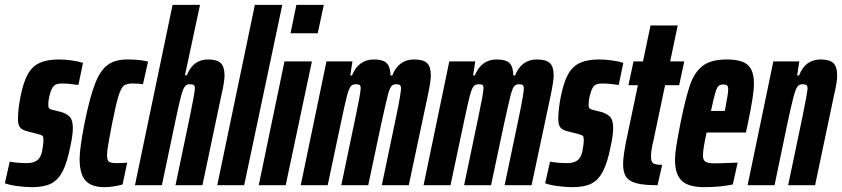

<svg xmlns="http://www.w3.org/2000/svg" viewBox="-42 -763 3469 791"><path d="M-22 -8 -2 -97Q13 -94 32.5 -92.5Q52 -91 70 -91Q93 -91 109 -101Q125 -111 131 -138Q137 -168 137 -187Q137 -200 133 -203.5Q129 -207 117 -210L71 -222Q50 -227 41 -237.5Q32 -248 32 -273Q32 -313 43 -368Q55 -426 73 -458Q91 -490 121.5 -504Q152 -518 201 -518Q226 -518 254 -514Q282 -510 300 -504L281 -413Q241 -419 212 -419Q190 -419 180 -409.5Q170 -400 163 -373Q157 -352 157 -330Q157 -320 161.5 -316Q166 -312 176 -310L212 -301Q234 -294 246 -281Q258 -268 258 -235Q258 -205 248 -161Q235 -94 216.5 -58Q198 -22 169 -7Q140 8 91 8Q61 8 28.5 3.5Q-4 -1 -22 -8Z M286 -108Q286 -152 306 -254Q328 -363 349.5 -418Q371 -473 401.5 -495.5Q432 -518 483 -518Q536 -518 568 -509L547 -416Q531 -419 505 -419Q480 -419 468.5 -410.5Q457 -402 446.5 -368.5Q436 -335 420 -255L411 -207Q410 -200 404.5 -170.5Q399 -141 399 -125Q399 -102 407.5 -96.5Q416 -91 438 -91Q467 -91 482 -93L463 -3Q423 8 389 8Q334 8 310 -19.5Q286 -47 286 -108Z M669 -743H782L720 -453H728Q753 -518 815 -518Q852 -518 867.5 -503Q883 -488 883 -452Q883 -425 869 -366L792 0H681L741 -287Q759 -374 761 -399Q761 -409 756 -412.5Q751 -416 739 -416Q727 -416 719.5 -406.5Q712 -397 703.5 -365.5Q695 -334 680 -262L625 0H514Z M853 0 1008 -743H1121L964 0Z M1155 -626 1179 -743H1292L1267 -626ZM1024 0 1130 -510H1243L1135 0Z M1303 -510H1410L1401 -452H1408Q1435 -518 1498 -518Q1536 -518 1551 -503Q1566 -488 1567 -452H1574Q1600 -518 1664 -518Q1702 -518 1717.5 -503Q1733 -488 1733 -452Q1733 -429 1720 -367L1642 0H1531L1591 -287Q1610 -378 1610 -399Q1610 -409 1605.5 -412.5Q1601 -416 1590 -416Q1576 -416 1569 -406Q1562 -396 1554.5 -366Q1547 -336 1528 -250L1475 0H1364L1424 -287Q1443 -376 1444 -399Q1444 -410 1439.5 -413Q1435 -416 1423 -416Q1409 -416 1401.5 -405Q1394 -394 1386 -362.5Q1378 -331 1361 -250L1308 0H1197Z M1809 -510H1916L1907 -452H1914Q1941 -518 2004 -518Q2042 -518 2057 -503Q2072 -488 2073 -452H2080Q2106 -518 2170 -518Q2208 -518 2223.5 -503Q2239 -488 2239 -452Q2239 -429 2226 -367L2148 0H2037L2097 -287Q2116 -378 2116 -399Q2116 -409 2111.5 -412.5Q2107 -416 2096 -416Q2082 -416 2075 -406Q2068 -396 2060.5 -366Q2053 -336 2034 -250L1981 0H1870L1930 -287Q1949 -376 1950 -399Q1950 -410 1945.5 -413Q1941 -416 1929 -416Q1915 -416 1907.5 -405Q1900 -394 1892 -362.5Q1884 -331 1867 -250L1814 0H1703Z M2204 -8 2224 -97Q2239 -94 2258.5 -92.5Q2278 -91 2296 -91Q2319 -91 2335 -101Q2351 -111 2357 -138Q2363 -168 2363 -187Q2363 -200 2359 -203.5Q2355 -207 2343 -210L2297 -222Q2276 -227 2267 -237.5Q2258 -248 2258 -273Q2258 -313 2269 -368Q2281 -426 2299 -458Q2317 -490 2347.5 -504Q2378 -518 2427 -518Q2452 -518 2480 -514Q2508 -510 2526 -504L2507 -413Q2467 -419 2438 -419Q2416 -419 2406 -409.5Q2396 -400 2389 -373Q2383 -352 2383 -330Q2383 -320 2387.5 -316Q2392 -312 2402 -310L2438 -301Q2460 -294 2472 -281Q2484 -268 2484 -235Q2484 -205 2474 -161Q2461 -94 2442.5 -58Q2424 -22 2395 -7Q2366 8 2317 8Q2287 8 2254.5 3.5Q2222 -1 2204 -8Z M2525 -87Q2525 -126 2545 -217L2586 -412H2547L2568 -510H2607L2638 -658H2750L2719 -510H2777L2756 -412H2698L2649 -179Q2640 -143 2640 -117Q2640 -96 2649.5 -90Q2659 -84 2686 -84L2667 0Q2610 0 2580 -8Q2550 -16 2537.5 -34.5Q2525 -53 2525 -87Z M2739 -103Q2739 -129 2744.5 -163Q2750 -197 2761 -254Q2783 -363 2801.5 -415Q2820 -467 2854 -492.5Q2888 -518 2952 -518Q3014 -518 3039 -495Q3064 -472 3064 -420Q3064 -393 3058 -355Q3052 -317 3039 -254L3031 -217H2869Q2862 -185 2858 -161Q2854 -137 2854 -122Q2854 -103 2865 -96.5Q2876 -90 2901 -90Q2922 -90 2997 -93L2977 -3Q2924 8 2860 8Q2793 8 2766 -19Q2739 -46 2739 -103ZM2944 -306 2947 -322Q2958 -377 2958 -395Q2958 -407 2953.5 -411Q2949 -415 2938 -415Q2925 -415 2918 -408.5Q2911 -402 2904.5 -379.5Q2898 -357 2887 -306Z M3144 -510H3251L3242 -452H3250Q3275 -518 3339 -518Q3376 -518 3391.5 -503Q3407 -488 3407 -452Q3407 -425 3393 -366L3316 0H3205L3265 -287Q3283 -374 3285 -399Q3285 -409 3280 -412.5Q3275 -416 3263 -416Q3250 -416 3242.5 -405Q3235 -394 3226.5 -361.5Q3218 -329 3201 -250L3149 0H3038Z"/></svg>

Font: Saira Ultra Condensed ExtraBold
Style: Italic
Weight: 800
Width: 1
Italic angle: -12°
Designer: Hector Gatti with collaboration of the Omnibus-Type team
Foundry: Omnibus-Type
Version: Version 1.001; ttfautohint (v1.8)